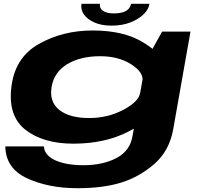

<svg xmlns="http://www.w3.org/2000/svg" viewBox="-20 -752 1088 1011"><path d="M387.5 239Q522.5 239 618 209.5Q713.5 180 792.5 111.5Q871.5 43 892 -71L983 -585.5H833.5L748 -431.5L678 -37Q665.5 42 593.5 80Q521.5 118 418.5 118Q358 118 311.2 106Q264.5 94 238.8 72.2Q213 50.5 211 19H8Q10 135 123 187Q236 239 387.5 239ZM367 4.5Q532.5 4.5 656.2 -59.2Q780 -123 787 -162.5L717.5 -262Q710.5 -216.5 628.8 -173.5Q547 -130.5 449.5 -130.5Q346 -130.5 292.5 -173Q239 -215.5 251.5 -293Q264 -371.5 333.5 -413.8Q403 -456 507 -456Q604 -456 670.5 -413.5Q737 -371 730 -325.5L833 -423Q839.5 -462.5 736.8 -527Q634 -591.5 468.5 -591.5Q309.5 -591.5 184 -520.2Q58.5 -449 40 -294.5Q21 -141 114.5 -68.2Q208 4.5 367 4.5ZM567 -617Q622.5 -617 665.2 -633.5Q708 -650 735.2 -675.8Q762.5 -701.5 767 -732H670Q667.5 -718 657.8 -706.2Q648 -694.5 628.8 -688Q609.5 -681.5 578.5 -681.5Q551.5 -681.5 534.8 -688.5Q518 -695.5 511 -706.8Q504 -718 506.5 -732H409Q404 -701.5 422 -675.8Q440 -650 477.5 -633.5Q515 -617 567 -617Z"/></svg>

Font: Anybody ExtraExpanded
Style: Bold Italic
Weight: 700
Width: 8
Italic angle: -10°
Version: Version 1.113;gftools[0.9.25]